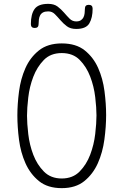

<svg xmlns="http://www.w3.org/2000/svg" viewBox="-20 -965 640 995"><path d="M300 -40Q357 -40 392.5 -76Q428 -112 447.5 -163.5Q467 -215 473.5 -271Q480 -327 480 -367Q480 -406 473.5 -461.5Q467 -517 447.5 -568Q428 -619 393 -654.5Q358 -690 300 -690Q242 -690 207 -654Q172 -618 152.5 -567Q133 -516 126.5 -460Q120 -404 120 -365Q120 -326 126.5 -270Q133 -214 152.5 -163Q172 -112 207.5 -76Q243 -40 300 -40ZM300 10Q227 10 182 -26.5Q137 -63 112 -119Q87 -175 78.5 -241Q70 -307 70 -367Q70 -425 78.5 -490.5Q87 -556 111.5 -611.5Q136 -667 181.5 -703.5Q227 -740 300 -740Q374 -740 419 -704Q464 -668 488.5 -613Q513 -558 521.5 -492.5Q530 -427 530 -369Q530 -309 521 -242Q512 -175 487 -119Q462 -63 417 -26.5Q372 10 300 10ZM180 -840Q180 -830 175 -825Q170 -820 160 -820Q150 -820 145 -825Q140 -830 140 -840Q140 -891 159 -918Q178 -945 230 -945Q260 -945 278.5 -931Q297 -917 312 -899.5Q327 -882 341 -868Q355 -854 375 -854Q390 -854 399 -860Q408 -866 412.5 -875Q417 -884 418.5 -896Q420 -908 420 -920Q420 -930 425 -935Q430 -940 440 -940Q450 -940 455 -935Q460 -930 460 -920Q460 -873 443 -844Q426 -815 375 -815Q345 -815 326.5 -829Q308 -843 293 -860.5Q278 -878 264 -892Q250 -906 230 -906Q213 -906 203 -900.5Q193 -895 188 -885.5Q183 -876 181.5 -864Q180 -852 180 -840Z"/></svg>

Font: Maple Mono NL Thin
Style: Regular
Weight: 250
Monospace: yes
Designer: subframe7536
Version: Version 7.000